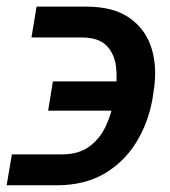

<svg xmlns="http://www.w3.org/2000/svg" viewBox="-37 -551 507 574"><path d="M-1.5 -89.4H147.5Q197.8 -89.4 229.5 -112.5Q261.2 -135.7 279.1 -173.6Q296.9 -211.4 304.2 -255.4L307.1 -272.9Q314.5 -314 309.8 -352.1Q305.2 -390.1 281.5 -414.6Q257.8 -439 206.1 -439H57.1L72.3 -531.2H220.7Q303.2 -531.2 351.8 -496.3Q400.4 -461.4 417.2 -403.1Q434.1 -344.7 421.4 -272.9L418.9 -255.4Q406.2 -183.6 370.1 -125Q334 -66.4 274.7 -31.7Q215.3 2.9 132.8 2.9H-17.1ZM106.9 -220.2 121.1 -307.6H378.9L364.7 -220.2Z"/></svg>

Font: Inter 20pt Medium
Style: Italic
Weight: 500
Italic angle: -9.3988°
Version: Version 4.001;git-66647c0bb